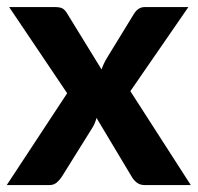

<svg xmlns="http://www.w3.org/2000/svg" viewBox="-20 -536 573 556"><path d="M174.5 -266 6.5 -515.5H139Q154 -515.5 161 -511.5Q168 -507.5 173.5 -498.5L274 -335Q277 -343.5 281 -352Q285 -360.5 290.5 -369.5L368 -496Q380 -515.5 399 -515.5H525.5L357.5 -272L532.5 0H400Q385 0 375.8 -7.5Q366.5 -15 361 -25L259.5 -194.5Q255 -177.5 246.5 -164.5L159.5 -25Q153.5 -15.5 144.8 -7.8Q136 0 122.5 0H-0.5Z"/></svg>

Font: Lato Heavy
Style: Regular
Weight: 800
Designer: Lukasz Dziedzic
Foundry: tyPoland Lukasz Dziedzic
Version: Version 2.007; 2014-02-27